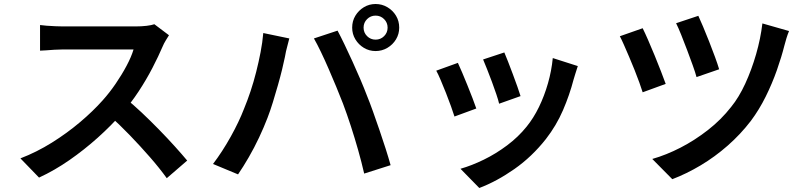

<svg xmlns="http://www.w3.org/2000/svg" viewBox="-20 -851 4040 959"><path d="M824 -675Q819 -667 808.5 -650Q798 -633 792 -618Q772 -571 741.5 -512Q711 -453 672.5 -394.5Q634 -336 591 -287Q536 -224 468.5 -163.5Q401 -103 327 -51.5Q253 0 175 36L82 -60Q163 -91 239 -138.5Q315 -186 380 -241Q445 -296 493 -350Q527 -388 557.5 -432.5Q588 -477 612 -522Q636 -567 647 -604Q638 -604 610.5 -604Q583 -604 546.5 -604Q510 -604 470.5 -604Q431 -604 394.5 -604Q358 -604 331 -604Q304 -604 294 -604Q274 -604 251 -602.5Q228 -601 209 -599.5Q190 -598 180 -598V-726Q192 -724 213.5 -722.5Q235 -721 257 -720Q279 -719 294 -719Q306 -719 334 -719Q362 -719 399.5 -719Q437 -719 477 -719Q517 -719 554 -719Q591 -719 618 -719Q645 -719 656 -719Q687 -719 712 -722Q737 -725 751 -730ZM604 -362Q644 -330 687.5 -289Q731 -248 774 -204Q817 -160 853.5 -119.5Q890 -79 915 -49L813 39Q777 -11 729 -66Q681 -121 628 -176Q575 -231 521 -279Z M1796 -713Q1796 -688 1813.5 -670.5Q1831 -653 1856 -653Q1881 -653 1898.5 -670.5Q1916 -688 1916 -713Q1916 -738 1898.5 -755.5Q1881 -773 1856 -773Q1831 -773 1813.5 -755.5Q1796 -738 1796 -713ZM1739 -713Q1739 -746 1755 -772.5Q1771 -799 1797.5 -815Q1824 -831 1856 -831Q1888 -831 1915 -815Q1942 -799 1958 -772.5Q1974 -746 1974 -713Q1974 -681 1958 -654.5Q1942 -628 1915 -612Q1888 -596 1856 -596Q1824 -596 1797.5 -612Q1771 -628 1755 -654.5Q1739 -681 1739 -713ZM1199 -308Q1216 -349 1231.5 -395.5Q1247 -442 1259.5 -491.5Q1272 -541 1281.5 -590Q1291 -639 1295 -686L1425 -659Q1422 -645 1417 -628Q1412 -611 1408.5 -594.5Q1405 -578 1403 -566Q1398 -541 1389 -504Q1380 -467 1368 -425Q1356 -383 1343 -340.5Q1330 -298 1316 -262Q1298 -215 1274 -164Q1250 -113 1222.5 -65.5Q1195 -18 1169 20L1044 -32Q1091 -94 1132.5 -168.5Q1174 -243 1199 -308ZM1693 -334Q1678 -373 1659.5 -417.5Q1641 -462 1621.5 -507Q1602 -552 1583 -591.5Q1564 -631 1548 -659L1666 -698Q1681 -670 1700.5 -629.5Q1720 -589 1740.5 -544Q1761 -499 1780 -454.5Q1799 -410 1813 -373Q1827 -339 1843 -294Q1859 -249 1875.5 -201Q1892 -153 1906.5 -107.5Q1921 -62 1931 -26L1799 16Q1786 -41 1769 -101Q1752 -161 1732.5 -221Q1713 -281 1693 -334Z M2499 -589Q2506 -573 2517.5 -543.5Q2529 -514 2541.5 -480.5Q2554 -447 2564.5 -417.5Q2575 -388 2580 -371L2473 -333Q2469 -351 2459 -380.5Q2449 -410 2437 -442.5Q2425 -475 2413 -505Q2401 -535 2393 -554ZM2866 -521Q2859 -499 2854 -483.5Q2849 -468 2845 -454Q2825 -377 2792 -300.5Q2759 -224 2707 -157Q2637 -68 2549 -6.5Q2461 55 2374 88L2280 -8Q2336 -24 2396.5 -53.5Q2457 -83 2513 -125Q2569 -167 2610 -218Q2645 -261 2672 -316.5Q2699 -372 2717 -435Q2735 -498 2741 -561ZM2267 -537Q2276 -518 2288.5 -488.5Q2301 -459 2314.5 -425.5Q2328 -392 2340 -361Q2352 -330 2359 -309L2250 -269Q2244 -288 2232.5 -320.5Q2221 -353 2207 -388Q2193 -423 2180.5 -452.5Q2168 -482 2159 -498Z M3468 -772Q3477 -753 3491.5 -718.5Q3506 -684 3522 -643.5Q3538 -603 3551.5 -566Q3565 -529 3572 -505L3459 -466Q3453 -489 3440 -525Q3427 -561 3412 -601Q3397 -641 3382.5 -677Q3368 -713 3357 -735ZM3921 -696Q3914 -679 3908 -659.5Q3902 -640 3898 -624Q3884 -568 3860.5 -501Q3837 -434 3804.5 -368.5Q3772 -303 3731 -248Q3679 -180 3614.5 -123.5Q3550 -67 3479.5 -25Q3409 17 3338 44L3238 -57Q3308 -77 3379 -113.5Q3450 -150 3516 -201.5Q3582 -253 3632 -317Q3671 -365 3702.5 -433.5Q3734 -502 3756.5 -580Q3779 -658 3788 -734ZM3190 -710Q3201 -688 3217 -651.5Q3233 -615 3250 -573.5Q3267 -532 3281.5 -494.5Q3296 -457 3305 -432L3190 -390Q3184 -409 3173.5 -438.5Q3163 -468 3149.5 -501.5Q3136 -535 3122 -568Q3108 -601 3096 -628Q3084 -655 3076 -670Z"/></svg>

Font: Noto Sans TC SemiBold
Style: Regular
Weight: 600
Designer: Ryoko NISHIZUKA  (kana, bopomofo & ideographs); Paul D. Hunt (Latin, Greek & Cyrillic); Sandoll Communications , Soo-you
Foundry: Adobe
Version: Version 2.004-H2;hotconv 1.0.118;makeotfexe 2.5.65603